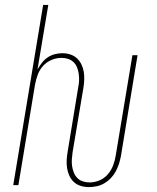

<svg xmlns="http://www.w3.org/2000/svg" viewBox="-20 -755 640 783"><path d="M342 8Q342 8 342 8Q342 8 342 8Q325 8 309 3Q293 -2 281.5 -12.5Q270 -23 263 -38Q256 -53 253.5 -69.5Q251 -86 252 -103Q253 -120 256 -137L299 -399Q302 -413 302.5 -427Q303 -441 301 -454.5Q299 -468 294 -480.5Q289 -493 279.5 -502Q270 -511 257 -515Q244 -519 230 -519Q210 -519 190 -510.5Q170 -502 155.5 -486Q141 -470 134 -450.5Q127 -431 123 -411L55 0H34L156 -735H177L133 -472Q141 -486 151 -499Q161 -512 174.5 -521Q188 -530 203.5 -534Q219 -538 234 -538Q251 -538 266.5 -533Q282 -528 293.5 -517.5Q305 -507 312 -492.5Q319 -478 321.5 -462.5Q324 -447 323.5 -430Q323 -413 320 -396L276 -134Q274 -120 273 -105.5Q272 -91 274 -77.5Q276 -64 281 -51.5Q286 -39 295 -29.5Q304 -20 317.5 -15.5Q331 -11 345 -11Q345 -11 345 -11Q345 -11 345 -11Q366 -11 386 -19.5Q406 -28 420 -44.5Q434 -61 441.5 -81Q449 -101 452 -121L520 -530H541L473 -118Q470 -102 465 -86.5Q460 -71 452 -56Q444 -41 432 -28.5Q420 -16 405.5 -7.5Q391 1 374.5 4.5Q358 8 342 8Z"/></svg>

Font: Iosevka Curly ThExObl
Style: Regular
Weight: 100
Width: 7
Italic angle: -9°
Monospace: yes
Designer: Belleve Invis
Foundry: Belleve Invis
Version: Version 11.1.0; ttfautohint (v1.8.3)